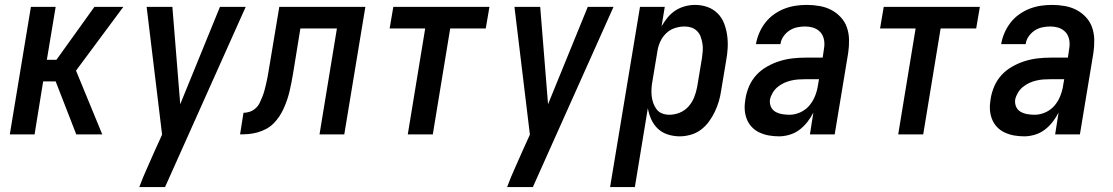

<svg xmlns="http://www.w3.org/2000/svg" viewBox="-20 -548 4540 783"><path d="M291 0 207 -216H156L121 0H20L106 -520H207L171 -304H210L365 -520H483L290 -260L397 0Z M548 215Q562 177 579 139.5Q596 102 612 65L641 1L578 -520H683L715 -123L877 -520H982L653 215Z M959 0 973 -88Q986 -88 999 -92.5Q1012 -97 1022.5 -106.5Q1033 -116 1039 -128.5Q1045 -141 1050 -153.5Q1055 -166 1058.5 -179Q1062 -192 1065 -205Q1068 -218 1070.5 -230.5Q1073 -243 1075 -256L1119 -520H1470L1384 0H1283L1354 -432H1205L1175 -247Q1172 -229 1168.5 -211.5Q1165 -194 1161 -176.5Q1157 -159 1151 -141.5Q1145 -124 1137.5 -107Q1130 -90 1119.5 -74Q1109 -58 1095.5 -44.5Q1082 -31 1065 -22Q1048 -13 1030 -8Q1012 -3 994.5 -1.5Q977 0 959 0Z M1643 0 1714 -432H1569L1584 -520H1976L1961 -432H1816L1745 0Z M2048 215Q2062 177 2079 139.5Q2096 102 2112 65L2141 1L2078 -520H2183L2215 -123L2377 -520H2482L2153 215Z M2468 215 2590 -520H2691L2678 -441Q2689 -460 2703 -477Q2717 -494 2735 -505.5Q2753 -517 2773.5 -522.5Q2794 -528 2814 -528Q2841 -528 2865 -519.5Q2889 -511 2906.5 -493.5Q2924 -476 2933 -452.5Q2942 -429 2945.5 -403.5Q2949 -378 2947.5 -351.5Q2946 -325 2941 -299L2921 -179Q2918 -157 2911.5 -135Q2905 -113 2895 -92Q2885 -71 2871 -52Q2857 -33 2838.5 -19Q2820 -5 2797 1.5Q2774 8 2752 8Q2727 8 2703.5 0.5Q2680 -7 2663 -23Q2646 -39 2636 -61Q2626 -83 2622 -107L2569 215ZM2710 -80Q2731 -80 2752 -88.5Q2773 -97 2788 -114Q2803 -131 2811 -151.5Q2819 -172 2823 -193L2843 -313Q2845 -328 2846 -342.5Q2847 -357 2844.5 -371Q2842 -385 2837.5 -398Q2833 -411 2823 -421Q2813 -431 2800 -435.5Q2787 -440 2772 -440Q2752 -440 2732 -433.5Q2712 -427 2696.5 -412Q2681 -397 2672.5 -378Q2664 -359 2661 -339L2641 -219Q2638 -204 2637 -188Q2636 -172 2637.5 -157Q2639 -142 2644 -128Q2649 -114 2657.5 -102.5Q2666 -91 2680 -85.5Q2694 -80 2710 -80Z M3157 8Q3136 8 3116 4.5Q3096 1 3077.5 -7.5Q3059 -16 3045.5 -30.5Q3032 -45 3025 -63.5Q3018 -82 3017 -102.5Q3016 -123 3020 -145Q3024 -171 3035 -196.5Q3046 -222 3065 -242.5Q3084 -263 3109 -277Q3134 -291 3160 -299Q3186 -307 3212.5 -310Q3239 -313 3265 -313H3335L3340 -347Q3341 -352 3341.5 -358Q3342 -364 3342 -369Q3342 -385 3336.5 -399Q3331 -413 3319.5 -422.5Q3308 -432 3293.5 -436Q3279 -440 3263 -440Q3247 -440 3230.5 -436.5Q3214 -433 3199.5 -423.5Q3185 -414 3175 -399.5Q3165 -385 3163 -369V-368H3063V-369Q3067 -392 3076.5 -414Q3086 -436 3101 -455.5Q3116 -475 3136.5 -489.5Q3157 -504 3179 -512.5Q3201 -521 3224 -524.5Q3247 -528 3270 -528Q3296 -528 3322 -523.5Q3348 -519 3370 -507.5Q3392 -496 3409 -477.5Q3426 -459 3434 -435.5Q3442 -412 3442.5 -385.5Q3443 -359 3439 -332L3384 0H3283L3297 -89Q3287 -69 3272.5 -50.5Q3258 -32 3240 -18.5Q3222 -5 3200 1.5Q3178 8 3157 8ZM3200 -80Q3222 -80 3244 -90Q3266 -100 3281 -118Q3296 -136 3304.5 -158Q3313 -180 3316 -202L3320 -225H3265Q3250 -225 3235.5 -224Q3221 -223 3206 -219.5Q3191 -216 3177 -209.5Q3163 -203 3151 -193Q3139 -183 3131 -169.5Q3123 -156 3120 -142Q3118 -126 3124 -112.5Q3130 -99 3142.5 -92Q3155 -85 3170 -82.5Q3185 -80 3200 -80Z M3643 0 3714 -432H3569L3584 -520H3976L3961 -432H3816L3745 0Z M4157 8Q4136 8 4116 4.5Q4096 1 4077.5 -7.5Q4059 -16 4045.5 -30.5Q4032 -45 4025 -63.5Q4018 -82 4017 -102.5Q4016 -123 4020 -145Q4024 -171 4035 -196.5Q4046 -222 4065 -242.5Q4084 -263 4109 -277Q4134 -291 4160 -299Q4186 -307 4212.5 -310Q4239 -313 4265 -313H4335L4340 -347Q4341 -352 4341.5 -358Q4342 -364 4342 -369Q4342 -385 4336.5 -399Q4331 -413 4319.5 -422.5Q4308 -432 4293.5 -436Q4279 -440 4263 -440Q4247 -440 4230.5 -436.5Q4214 -433 4199.5 -423.5Q4185 -414 4175 -399.5Q4165 -385 4163 -369V-368H4063V-369Q4067 -392 4076.5 -414Q4086 -436 4101 -455.5Q4116 -475 4136.5 -489.5Q4157 -504 4179 -512.5Q4201 -521 4224 -524.5Q4247 -528 4270 -528Q4296 -528 4322 -523.5Q4348 -519 4370 -507.5Q4392 -496 4409 -477.5Q4426 -459 4434 -435.5Q4442 -412 4442.5 -385.5Q4443 -359 4439 -332L4384 0H4283L4297 -89Q4287 -69 4272.5 -50.5Q4258 -32 4240 -18.5Q4222 -5 4200 1.5Q4178 8 4157 8ZM4200 -80Q4222 -80 4244 -90Q4266 -100 4281 -118Q4296 -136 4304.5 -158Q4313 -180 4316 -202L4320 -225H4265Q4250 -225 4235.5 -224Q4221 -223 4206 -219.5Q4191 -216 4177 -209.5Q4163 -203 4151 -193Q4139 -183 4131 -169.5Q4123 -156 4120 -142Q4118 -126 4124 -112.5Q4130 -99 4142.5 -92Q4155 -85 4170 -82.5Q4185 -80 4200 -80Z"/></svg>

Font: Iosevka Semibold Oblique
Style: Regular
Weight: 600
Italic angle: -9°
Monospace: yes
Designer: Belleve Invis
Foundry: Belleve Invis
Version: Version 32.5.0; ttfautohint (v1.8.4)